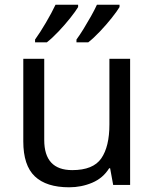

<svg xmlns="http://www.w3.org/2000/svg" viewBox="-20 -786 658 816"><path d="M533 -536V0H461L448 -71H444Q418 -29 372 -9.5Q326 10 274 10Q177 10 128 -36.5Q79 -83 79 -185V-536H168V-191Q168 -63 287 -63Q376 -63 410.5 -113Q445 -163 445 -257V-536ZM488 -756Q478 -739 455 -710Q432 -681 405 -652.5Q378 -624 355 -606H305V-618Q319 -637 335 -663Q351 -689 366.5 -716.5Q382 -744 392 -766H488ZM312 -756Q302 -739 279 -710Q256 -681 229 -652.5Q202 -624 179 -606H129V-618Q150 -647 175 -689.5Q200 -732 216 -766H312Z"/></svg>

Font: Noto Sans Gothic
Style: Regular
Weight: 400
Designer: Monotype Design Team
Foundry: Monotype Imaging Inc.
Version: Version 2.001; ttfautohint (v1.8.4.7-5d5b)